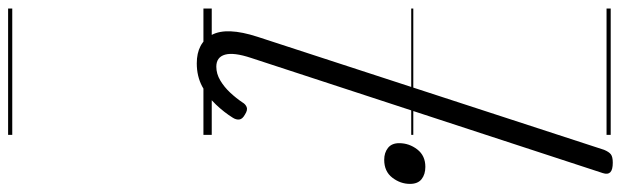

<svg xmlns="http://www.w3.org/2000/svg" viewBox="-536 -489 1495 462"><g transform="rotate(90 211.0 -257.5)"><path d="M132 16Q83 16 63.5 -20Q44 -56 68 -130L340 -964Q345 -976 351 -980.5Q357 -985 371 -985Q388 -985 394 -979Q400 -973 396 -961L119 -115Q105 -73 111 -52Q117 -31 140 -31Q157 -31 173 -40.5Q189 -50 202.5 -64.5Q216 -79 226 -94Q230 -101 237 -104Q244 -107 255 -100Q266 -94 267 -86.5Q268 -79 263 -71Q250 -50 231 -30Q212 -10 187.5 3Q163 16 132 16ZM364 -435Q347 -435 335.5 -444Q324 -453 324 -471Q324 -495 339 -514.5Q354 -534 381 -534Q399 -534 410.5 -525Q422 -516 422 -497Q422 -474 407 -454.5Q392 -435 364 -435ZM0 460H304V470H0ZM0 -20H304V0H0ZM0 -505H304V-500H0ZM0 -980H304V-970H0Z"/></g></svg>

Font: Playwrite NO Guides
Style: Regular
Weight: 400
Designer: Veronika Burian, José Scaglione
Foundry: TypeTogether
Version: Version 1.003